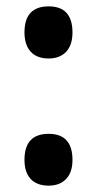

<svg xmlns="http://www.w3.org/2000/svg" viewBox="-20 -573 304 604"><path d="M57 -471Q57 -553 133 -553Q208 -553 208 -471Q208 -431 188 -410Q168 -389 133 -389Q96 -389 76.5 -410.5Q57 -432 57 -471ZM57 -70Q57 -152 133 -152Q208 -152 208 -70Q208 -31 188 -10Q168 11 133 11Q96 11 76.5 -10Q57 -31 57 -70Z"/></svg>

Font: Noto Sans Gujarati ExtraCondensed
Style: Bold
Weight: 700
Width: 2
Designer: Jelle Bosma - Monotype Design Team, Universal Thirst
Foundry: Monotype Imaging Inc.
Version: Version 2.106; ttfautohint (v1.8.4.7-5d5b)